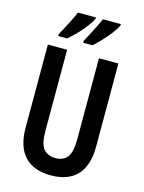

<svg xmlns="http://www.w3.org/2000/svg" viewBox="-138 -1110 828 1107"><g transform="rotate(15 276.5 -556.5)"><path d="M487 -312Q487 -198 433.5 -140.5Q380 -83 276 -83Q174 -83 120 -140.5Q66 -198 66 -312V-807H181V-324Q181 -245 206 -215.5Q231 -186 277 -186Q324 -186 347.5 -216.5Q371 -247 371 -325V-807H487ZM442 -1021Q432 -1000 410 -971.5Q388 -943 362.5 -916Q337 -889 316 -870H260V-882Q283 -923 304.5 -966Q326 -1009 335 -1030H442ZM293 -1021Q282 -999 261.5 -972Q241 -945 215 -918Q189 -891 164 -870H111V-882Q135 -925 156 -966.5Q177 -1008 186 -1030H293Z"/></g></svg>

Font: Noto Sans Kannada UI ExtraCondensed SemiBold
Style: Regular
Weight: 600
Width: 2
Designer: Jelle Bosma - Monotype Design Team
Foundry: Monotype Imaging Inc.
Version: Version 2.005; ttfautohint (v1.8.4.7-5d5b)